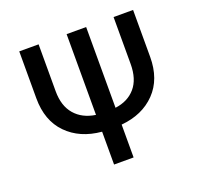

<svg xmlns="http://www.w3.org/2000/svg" viewBox="-126 -866 1046 1006"><g transform="rotate(-20 397.0 -363.5)"><path d="M606 -727.1H714.8V-465.3Q714.8 -341.3 643.3 -267.6Q571.8 -193.8 453.1 -183.1V0H344.2V-183.1Q224.1 -193.8 152.1 -267.3Q80.1 -340.8 80.1 -465.3V-727.1H188V-465.3Q188 -383.8 229.5 -335.7Q271 -287.6 344.2 -276.9V-727.1H453.1V-276.9Q524.4 -286.1 565.2 -333.7Q606 -381.3 606 -465.3Z"/></g></svg>

Font: Interop Med
Style: Regular
Weight: 500
Designer: Rasmus Andersson, Google, Jang Haemin
Foundry: jhaemin
Version: Version 1.007